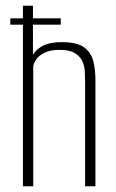

<svg xmlns="http://www.w3.org/2000/svg" viewBox="-20 -650 404 670"><path d="M60 0V-630H95V-459Q108 -480 132 -491.5Q156 -503 195 -503Q250 -503 274.5 -484Q299 -465 306 -435Q313 -405 313 -372V0H277V-363Q277 -380 276 -400Q275 -420 267 -437Q259 -454 240.5 -465Q222 -476 187 -476Q155 -476 134.5 -465.5Q114 -455 105.5 -441.5Q97 -428 96 -418V0ZM16 -564V-586H192V-564Z"/></svg>

Font: Alumni Sans Thin ExtraLight
Style: Regular
Weight: 250
Version: Version 1.018